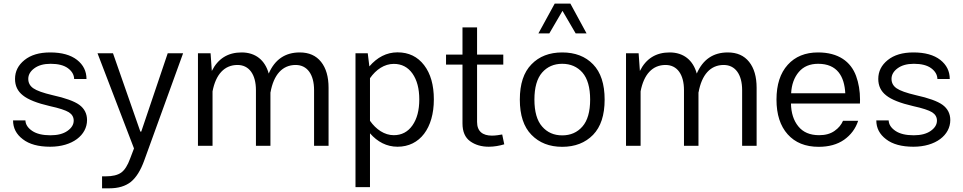

<svg xmlns="http://www.w3.org/2000/svg" viewBox="-20 -796 5256 1048"><path d="M253.9 -509.8C194.8 -509.8 148.4 -496.1 113.8 -468.3C79.1 -440.4 62 -406.2 62 -365.2C62 -327.6 76.2 -297.9 105 -275.4C133.3 -252.4 182.6 -232.9 252.4 -216.8C303.7 -205.6 337.9 -194.3 356 -183.1C373.5 -171.9 382.3 -156.7 382.3 -137.7C382.3 -116.2 371.1 -97.7 348.1 -81.5C325.2 -65.4 294.4 -57.6 255.4 -57.6C212.9 -57.6 179.7 -65.4 155.8 -81.5C131.8 -97.7 119.6 -116.7 118.7 -138.7H51.3C51.3 -97.2 68.8 -63 104.5 -36.1C139.6 -8.8 189.5 4.9 253.9 4.9C375.5 4.9 455.1 -58.6 455.1 -140.6C455.1 -175.3 440.9 -203.1 413.1 -223.6C385.3 -243.7 336.4 -261.2 267.6 -276.4C215.3 -288.6 180.2 -301.3 162.1 -314C143.6 -326.7 134.3 -343.8 134.3 -365.7C134.3 -387.7 145.5 -407.2 167.5 -423.3C189.5 -439.5 218.8 -447.8 256.3 -447.8C296.9 -447.8 328.6 -439.9 350.6 -423.8C372.6 -407.7 384.3 -387.7 384.8 -364.7H452.1C452.1 -407.2 435.1 -441.9 400.4 -469.2C365.7 -496.1 316.9 -509.8 253.9 -509.8Z M711.4 14.2 690.4 69.3C676.8 106.9 660.6 132.3 641.6 146C622.6 159.7 594.2 166.5 556.6 166.5H537.1V231.9H577.1C625.5 231.9 664.6 220.2 694.3 196.8C723.6 172.9 748 133.8 767.6 79.1L979.5 -505.4H895.5L751 -77.6H746.1L596.7 -505.4H512.2Z M1060.5 0H1140.1V-297.4C1157.7 -389.6 1204.6 -441.4 1276.4 -441.4C1340.3 -441.4 1377 -388.7 1377 -304.2V0H1456.1V-292H1456.5C1473.6 -387.7 1521 -441.4 1593.8 -441.4C1657.7 -441.4 1694.3 -388.7 1694.3 -304.2V0H1773.4V-316.9C1773.4 -377 1759.8 -424.3 1732.4 -458.5C1705.1 -492.7 1666.5 -509.8 1616.2 -509.8C1536.6 -509.8 1480 -471.2 1446.8 -394.5C1426.8 -467.3 1375 -509.8 1298.8 -509.8C1224.1 -509.8 1169.9 -476.1 1136.2 -408.7L1129.4 -505.4H1060.5Z M1920.4 225.6H1999.5V-68.4C2040.5 -21.5 2090.8 4.9 2149.9 4.9C2272 4.9 2348.1 -97.2 2348.1 -253.4C2348.1 -331.5 2330.6 -394 2294.9 -440.4C2259.3 -486.8 2210.9 -510.3 2149.9 -510.3C2089.8 -510.3 2038.6 -482.9 1996.1 -433.6L1987.3 -505.4H1920.4ZM2129.4 -447.3C2172.4 -447.3 2206.5 -429.7 2231.4 -394.5C2256.3 -358.9 2268.6 -312 2268.6 -253.4C2268.6 -194.3 2256.3 -147.5 2231.4 -111.8C2206.5 -76.2 2172.4 -58.1 2129.4 -58.1C2078.6 -58.1 2032.7 -89.4 1999.5 -136.7V-369.1C2032.7 -416.5 2078.1 -447.3 2129.4 -447.3Z M2721.2 -62C2708 -59.6 2685.1 -55.7 2665.5 -55.7C2614.3 -55.7 2584 -79.1 2584 -130.4V-443.4H2727.1V-498H2584V-646.5H2504.4V-498H2414.6V-443.4H2504.4V-122.6C2504.4 -77.1 2518.6 -44.9 2546.4 -24.9C2574.2 -4.9 2608.4 4.9 2647.9 4.9C2677.2 4.9 2706.5 -0.5 2732.4 -8.3Z M3048.8 -509.8C2979 -509.8 2922.9 -488.3 2880.9 -444.8C2838.4 -401.4 2817.4 -337.4 2817.4 -252.4C2817.4 -167.5 2838.4 -103.5 2880.9 -60.1C2923.3 -16.6 2979 5.4 3048.8 5.4C3118.7 5.4 3174.8 -16.6 3217.3 -60.1C3259.3 -103.5 3280.3 -167.5 3280.3 -252.4C3280.3 -337.4 3259.3 -401.4 3217.3 -444.8C3175.3 -488.3 3119.1 -509.8 3048.8 -509.8ZM3048.8 -447.8C3094.2 -447.8 3131.3 -431.6 3159.2 -399.9C3187 -367.7 3201.2 -318.4 3201.2 -252.4C3201.2 -186.5 3187 -137.2 3159.2 -105.5C3131.3 -73.2 3094.2 -57.1 3048.8 -57.1C3003.4 -57.1 2966.8 -73.2 2939 -105.5C2911.1 -137.2 2897 -186.5 2897 -252.4C2897 -318.4 2911.1 -367.7 2939 -399.9C2966.8 -431.6 3003.4 -447.8 3048.8 -447.8ZM3093.3 -776.4H3007.8L2918.9 -613.8H2978.5L3050.3 -736.8L3122.1 -613.8H3181.6Z M3397 0H3476.6V-297.4C3494.1 -389.6 3541 -441.4 3612.8 -441.4C3676.8 -441.4 3713.4 -388.7 3713.4 -304.2V0H3792.5V-292H3793C3810.1 -387.7 3857.4 -441.4 3930.2 -441.4C3994.1 -441.4 4030.8 -388.7 4030.8 -304.2V0H4109.9V-316.9C4109.9 -377 4096.2 -424.3 4068.8 -458.5C4041.5 -492.7 4002.9 -509.8 3952.6 -509.8C3873 -509.8 3816.4 -471.2 3783.2 -394.5C3763.2 -467.3 3711.4 -509.8 3635.3 -509.8C3560.5 -509.8 3506.3 -476.1 3472.7 -408.7L3465.8 -505.4H3397Z M4673.8 -231C4674.3 -238.3 4674.3 -245.1 4674.3 -252.4C4674.3 -299.3 4667 -342.3 4652.8 -381.3C4624 -459.5 4556.6 -509.8 4445.3 -509.8C4375.5 -509.8 4320.3 -487.3 4279.8 -442.4C4238.8 -397 4218.3 -334 4218.3 -252.4C4218.3 -171.4 4238.8 -108.4 4279.3 -63C4319.8 -17.6 4376 5.4 4448.7 5.4C4503.9 5.4 4550.3 -7.3 4587.4 -33.2C4624 -59.1 4649.9 -93.3 4664.1 -136.7H4581.5C4572.3 -115.2 4557.1 -96.7 4535.2 -81.5C4513.2 -65.9 4485.4 -58.1 4451.2 -58.1C4400.9 -58.1 4363.3 -74.2 4337.4 -106.4C4311.5 -138.2 4298.3 -179.7 4297.4 -231ZM4298.3 -287.1C4300.8 -334.5 4314.9 -373.5 4340.3 -403.3C4365.7 -433.1 4400.9 -447.8 4445.8 -447.8C4550.3 -447.8 4588.9 -378.4 4593.8 -287.1Z M4965.8 -509.8C4906.7 -509.8 4860.4 -496.1 4825.7 -468.3C4791 -440.4 4773.9 -406.2 4773.9 -365.2C4773.9 -327.6 4788.1 -297.9 4816.9 -275.4C4845.2 -252.4 4894.5 -232.9 4964.4 -216.8C5015.6 -205.6 5049.8 -194.3 5067.9 -183.1C5085.4 -171.9 5094.2 -156.7 5094.2 -137.7C5094.2 -116.2 5083 -97.7 5060.1 -81.5C5037.1 -65.4 5006.3 -57.6 4967.3 -57.6C4924.8 -57.6 4891.6 -65.4 4867.7 -81.5C4843.8 -97.7 4831.5 -116.7 4830.6 -138.7H4763.2C4763.2 -97.2 4780.8 -63 4816.4 -36.1C4851.6 -8.8 4901.4 4.9 4965.8 4.9C5087.4 4.9 5167 -58.6 5167 -140.6C5167 -175.3 5152.8 -203.1 5125 -223.6C5097.2 -243.7 5048.3 -261.2 4979.5 -276.4C4927.2 -288.6 4892.1 -301.3 4874 -314C4855.5 -326.7 4846.2 -343.8 4846.2 -365.7C4846.2 -387.7 4857.4 -407.2 4879.4 -423.3C4901.4 -439.5 4930.7 -447.8 4968.3 -447.8C5008.8 -447.8 5040.5 -439.9 5062.5 -423.8C5084.5 -407.7 5096.2 -387.7 5096.7 -364.7H5164.1C5164.1 -407.2 5147 -441.9 5112.3 -469.2C5077.6 -496.1 5028.8 -509.8 4965.8 -509.8Z"/></svg>

Font: Estedad Regular
Style: Regular
Weight: 400
Designer: Amin Abedi
Version: Version 7.3